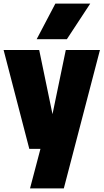

<svg xmlns="http://www.w3.org/2000/svg" viewBox="-25 -828 576 1068"><path d="M138 0 -5 -550H193L267 -193L341 -550H531L330 220H142L200 0ZM179 -610 283 -808H477L347 -610Z"/></svg>

Font: Encode Sans Cnd Black
Style: Regular
Weight: 900
Width: 3
Designer: Multiple Designers
Foundry: Impallari Type
Version: Version 3.002; ttfautohint (v1.8.3) -l 8 -r 50 -G 200 -x 14 